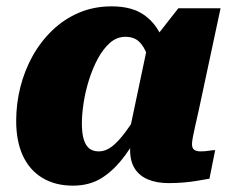

<svg xmlns="http://www.w3.org/2000/svg" viewBox="-20 -572 734 605"><path d="M514 -329 459 -336Q453 -372 443.5 -399Q434 -426 418 -441Q402 -456 375 -456Q348 -456 326.5 -437Q305 -418 288.5 -387.5Q272 -357 260.5 -320.5Q249 -284 243.5 -248Q238 -212 238 -183Q238 -152 244 -132.5Q250 -113 261.5 -104Q273 -95 291 -95Q313 -95 333 -110.5Q353 -126 376 -157Q399 -188 429 -235L446 -198Q409 -130 375 -83.5Q341 -37 302 -12Q263 13 210 13Q154 13 113.5 -11.5Q73 -36 52 -81.5Q31 -127 31 -191Q31 -245 44 -297Q57 -349 82.5 -395Q108 -441 145 -476.5Q182 -512 229 -532Q276 -552 332 -552Q397 -552 436 -523.5Q475 -495 493.5 -445.5Q512 -396 514 -329ZM675 -546 607 -228Q600 -196 595 -174.5Q590 -153 587.5 -139Q585 -125 585 -118Q585 -105 592 -100Q599 -95 612 -95Q626 -95 638 -97Q650 -99 658 -99L640 -9Q623 -6 602.5 -2.5Q582 1 559 3Q536 5 511 5Q474 5 446.5 -6.5Q419 -18 404.5 -41Q390 -64 390 -99Q390 -106 390.5 -116Q391 -126 392 -141L382 -130L444 -424L455 -435L542 -546Z"/></svg>

Font: Roboto Serif 20pt ExtraBold
Style: Italic
Weight: 800
Italic angle: -10°
Version: Version 1.007